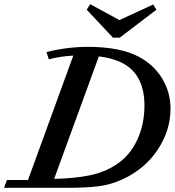

<svg xmlns="http://www.w3.org/2000/svg" viewBox="-42 -901 838 921"><path d="M500 -720.2 374 -854.5 390.6 -880.9 530.8 -804.7 692.9 -879.4 708.5 -854.5 532.2 -720.2ZM-22.5 0 -8.8 -37.6H92.3L309.6 -634.3Q249.5 -631.3 192.4 -616.7L180.7 -651.4Q282.2 -676.3 379.9 -676.3Q531.7 -676.3 621.6 -629.9Q695.3 -591.3 735.6 -524.9Q775.9 -458.5 775.9 -379.4Q775.9 -276.4 715.6 -184.6Q655.3 -92.8 550.3 -43Q491.2 -15.1 431.4 -7.6Q371.6 0 272.9 0ZM561 -589.4Q511.7 -620.6 432.1 -630.4L217.8 -43Q312 -44.9 384 -59.1Q456.1 -73.2 513.2 -109.9Q580.1 -152.8 615.5 -228.5Q650.9 -304.2 650.9 -394Q650.9 -532.2 561 -589.4Z"/></svg>

Font: Elstob 8pt SemiBold
Style: Italic
Weight: 600
Italic angle: -20°
Designer: Peter S. Baker
Version: Version 1.015